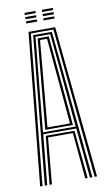

<svg xmlns="http://www.w3.org/2000/svg" viewBox="-99 -948 554 996"><g transform="rotate(-10 178.5 -450.5)"><path d="M28.8 0 108.5 -800H248.8L328.5 0H316L238 -789.8H119.2L41.2 0ZM78.2 0 103 -253.5H254.2L279 0H266.5L244 -243.2H113.2L90.8 0ZM53.5 0 129.2 -779.2H228L303.8 0H291.2L265.8 -263.5H91.5L66 0ZM92 -273.8H264.2L243 -500.8L217.2 -768.8H140L113.8 -500.8ZM106 -284.5 125.8 -500.8 149.5 -758.8H207.8L231.8 -500.8L251.5 -284.5ZM119.2 -295H238L219.5 -500.8L197 -748.2H160.2L137.8 -500.8ZM196.2 -889.5V-900.8H254V-889.5ZM104.8 -845V-856.2H162.2V-845ZM104.8 -867.2V-878.5H162.2V-867.2ZM104.8 -889.5V-900.8H162.2V-889.5ZM196.2 -845V-856.2H254V-845ZM196.2 -867.2V-878.5H254V-867.2Z"/></g></svg>

Font: Big Shoulders Inline Text Thin Light
Style: Regular
Weight: 300
Version: Version 2.002